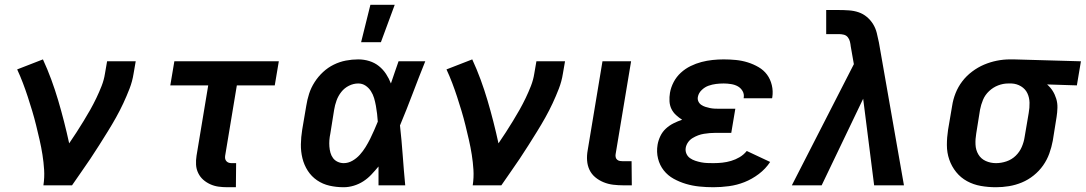

<svg xmlns="http://www.w3.org/2000/svg" viewBox="-20 -777 4552 805"><path d="M162 0Q167 -33 165 -65Q163 -97 158 -128.5Q153 -160 146 -190.5Q139 -221 131.5 -251.5Q124 -282 115 -312Q106 -342 96.5 -371Q87 -400 76 -429Q65 -458 52 -486L160 -528Q179 -487 195 -443.5Q211 -400 224 -356Q237 -312 248.5 -267Q260 -222 270 -176Q286 -199 301 -222.5Q316 -246 330.5 -269.5Q345 -293 358.5 -317Q372 -341 384 -366Q396 -391 406 -416.5Q416 -442 420 -468L429 -520H549L540 -468Q535 -436 523 -405Q511 -374 497 -344Q483 -314 466.5 -284.5Q450 -255 432 -226Q414 -197 396 -168.5Q378 -140 359 -111.5Q340 -83 320.5 -55.5Q301 -28 282 0Z M934 8Q914 8 896 5.5Q878 3 861.5 -4.5Q845 -12 832 -23.5Q819 -35 811 -51.5Q803 -68 802 -86.5Q801 -105 804 -124L853 -419H694L711 -520H1149L1132 -419H973L924 -124Q923 -118 924 -112Q925 -106 929 -101.5Q933 -97 938.5 -95Q944 -93 951 -93H970L969 8Z M1421 8Q1390 8 1361.5 1.5Q1333 -5 1309.5 -21Q1286 -37 1270.5 -61Q1255 -85 1248 -113.5Q1241 -142 1241.5 -172Q1242 -202 1247 -233L1264 -333Q1268 -359 1276 -384Q1284 -409 1299 -432.5Q1314 -456 1334.5 -475Q1355 -494 1379.5 -506Q1404 -518 1430 -523Q1456 -528 1482 -528Q1506 -528 1528.5 -521Q1551 -514 1568.5 -500Q1586 -486 1598.5 -467Q1611 -448 1619 -427Q1627 -451 1635 -474Q1643 -497 1651 -520H1763Q1736 -453 1710.5 -385.5Q1685 -318 1657 -251Q1664 -188 1668.5 -125.5Q1673 -63 1679 0H1567Q1567 -20 1567 -40Q1567 -60 1567 -79Q1553 -62 1537.5 -45.5Q1522 -29 1503.5 -17Q1485 -5 1463.5 1.5Q1442 8 1421 8ZM1421 -93Q1440 -93 1457.5 -103Q1475 -113 1488.5 -128Q1502 -143 1512.5 -160Q1523 -177 1532 -195Q1541 -213 1548.5 -230.5Q1556 -248 1564 -267Q1563 -283 1561 -300Q1559 -317 1556 -333.5Q1553 -350 1548.5 -365.5Q1544 -381 1535 -395Q1526 -409 1512.5 -418Q1499 -427 1482 -427Q1462 -427 1443 -417.5Q1424 -408 1411 -391.5Q1398 -375 1391 -355.5Q1384 -336 1381 -317L1365 -217Q1362 -203 1361 -189.5Q1360 -176 1361 -162.5Q1362 -149 1365.5 -136.5Q1369 -124 1376.5 -114Q1384 -104 1396 -98.5Q1408 -93 1421 -93ZM1494 -600 1533 -757H1635L1577 -600Z M1962 0Q1967 -33 1965 -65Q1963 -97 1958 -128.5Q1953 -160 1946 -190.5Q1939 -221 1931.5 -251.5Q1924 -282 1915 -312Q1906 -342 1896.5 -371Q1887 -400 1876 -429Q1865 -458 1852 -486L1960 -528Q1979 -487 1995 -443.5Q2011 -400 2024 -356Q2037 -312 2048.5 -267Q2060 -222 2070 -176Q2086 -199 2101 -222.5Q2116 -246 2130.5 -269.5Q2145 -293 2158.5 -317Q2172 -341 2184 -366Q2196 -391 2206 -416.5Q2216 -442 2220 -468L2229 -520H2349L2340 -468Q2335 -436 2323 -405Q2311 -374 2297 -344Q2283 -314 2266.5 -284.5Q2250 -255 2232 -226Q2214 -197 2196 -168.5Q2178 -140 2159 -111.5Q2140 -83 2120.5 -55.5Q2101 -28 2082 0Z M2593 0Q2572 0 2551 -2.5Q2530 -5 2510.5 -13Q2491 -21 2475.5 -34Q2460 -47 2451.5 -65Q2443 -83 2441.5 -104Q2440 -125 2444 -147L2506 -520H2626L2561 -130Q2560 -124 2561.5 -117.5Q2563 -111 2568 -107Q2573 -103 2579.5 -102Q2586 -101 2592 -101H2628L2629 0Z M2971 8Q2941 8 2912 5Q2883 2 2856 -6Q2829 -14 2804.5 -27.5Q2780 -41 2763 -62.5Q2746 -84 2739 -112Q2732 -140 2737 -170Q2740 -188 2748.5 -206Q2757 -224 2771.5 -237.5Q2786 -251 2804 -260Q2822 -269 2840 -275Q2827 -283 2814.5 -294.5Q2802 -306 2795 -320.5Q2788 -335 2787 -352.5Q2786 -370 2789 -388Q2793 -411 2804.5 -433Q2816 -455 2834.5 -472Q2853 -489 2875.5 -500Q2898 -511 2921 -517Q2944 -523 2967.5 -525.5Q2991 -528 3014 -528Q3040 -528 3065.5 -525.5Q3091 -523 3115 -515.5Q3139 -508 3160.5 -495.5Q3182 -483 3196 -464Q3210 -445 3216 -420Q3222 -395 3218 -369L3217 -365H3098V-366Q3101 -382 3093.5 -395Q3086 -408 3073.5 -415Q3061 -422 3045 -424.5Q3029 -427 3014 -427Q2998 -427 2982 -425Q2966 -423 2950.5 -417.5Q2935 -412 2922 -399.5Q2909 -387 2906 -371Q2904 -361 2908 -352Q2912 -343 2920 -337.5Q2928 -332 2937.5 -329Q2947 -326 2956.5 -324Q2966 -322 2976.5 -321.5Q2987 -321 2997 -321H3063L3046 -220H2980Q2968 -220 2956 -219Q2944 -218 2931.5 -216Q2919 -214 2907 -209.5Q2895 -205 2883.5 -198Q2872 -191 2864.5 -180Q2857 -169 2855 -157Q2853 -144 2858 -132.5Q2863 -121 2873 -114Q2883 -107 2895 -103Q2907 -99 2919.5 -96.5Q2932 -94 2945 -93.5Q2958 -93 2971 -93Q2990 -93 3008.5 -95Q3027 -97 3045.5 -102.5Q3064 -108 3081 -118Q3098 -128 3111 -144L3209 -98Q3190 -69 3161.5 -47.5Q3133 -26 3101.5 -13.5Q3070 -1 3036.5 3.5Q3003 8 2971 8Z M3300 0 3560 -508 3547 -582Q3546 -592 3543.5 -602.5Q3541 -613 3534.5 -621Q3528 -629 3518 -631.5Q3508 -634 3497 -634H3444V-735H3496Q3518 -735 3539.5 -733.5Q3561 -732 3580 -725.5Q3599 -719 3614.5 -706Q3630 -693 3640.5 -676Q3651 -659 3656 -639Q3661 -619 3665 -599L3770 0H3645L3599 -363L3425 0Z M4156 8Q4123 8 4092 2.5Q4061 -3 4034.5 -17.5Q4008 -32 3989 -55.5Q3970 -79 3960 -108Q3950 -137 3950 -169Q3950 -201 3955 -233L3972 -333Q3976 -360 3986.5 -386.5Q3997 -413 4014.5 -436Q4032 -459 4056 -477Q4080 -495 4106 -506Q4132 -517 4159.5 -522.5Q4187 -528 4214 -528H4231L4512 -520L4495 -419L4370 -423Q4384 -411 4393.5 -396Q4403 -381 4408.5 -363Q4414 -345 4413.5 -325.5Q4413 -306 4410 -287L4394 -187Q4389 -160 4379.5 -133.5Q4370 -107 4353.5 -83.5Q4337 -60 4314 -41.5Q4291 -23 4264.5 -12Q4238 -1 4210.5 3.5Q4183 8 4156 8ZM4156 -93Q4178 -93 4200 -100.5Q4222 -108 4238.5 -124Q4255 -140 4264 -161Q4273 -182 4276 -203L4293 -303Q4297 -325 4296.5 -346.5Q4296 -368 4287.5 -386Q4279 -404 4261 -415Q4243 -426 4221 -427H4207Q4186 -427 4165 -419Q4144 -411 4127 -395Q4110 -379 4101.5 -358.5Q4093 -338 4089 -317L4073 -217Q4069 -194 4070 -171Q4071 -148 4082 -129.5Q4093 -111 4113 -102Q4133 -93 4156 -93Z"/></svg>

Font: Iosevka Aile
Style: Bold Italic
Weight: 700
Italic angle: -9°
Designer: Belleve Invis
Foundry: Belleve Invis
Version: Version 28.0.1; ttfautohint (v1.8.4)